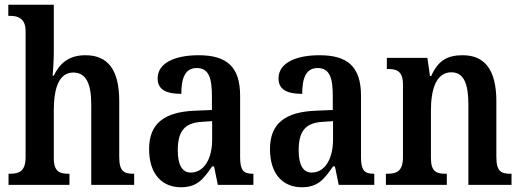

<svg xmlns="http://www.w3.org/2000/svg" viewBox="-20 -780 2201 810"><path d="M16 0H273V-47H270C232 -47 207 -55 207 -113V-315C207 -406 228 -474 289 -474C345 -474 365 -424 365 -338V0H546V-47H544C504 -47 483 -56 483 -118V-353C483 -488 434 -547 340 -547C271 -547 232 -513 207 -461H202C203 -471 207 -520 207 -560V-760H15V-713H24C52 -713 88 -705 88 -649V-117C88 -56 59 -47 22 -47H16Z M743 10C811 10 837 -23 875 -78H883L899 0H1049V-47H1046C1006 -47 993 -63 993 -118V-376C993 -501 934 -547 818 -547C719 -547 645 -515 645 -449C645 -404 678 -384 745 -384C745 -449 760 -493 810 -493C863 -493 874 -447 874 -373V-316L803 -313C673 -308 609 -259 609 -151C609 -41 668 10 743 10ZM785 -52C747 -52 730 -87 730 -146C730 -222 755 -262 832 -266L875 -269V-191C875 -109 840 -52 785 -52Z M1253 10C1321 10 1347 -23 1385 -78H1393L1409 0H1559V-47H1556C1516 -47 1503 -63 1503 -118V-376C1503 -501 1444 -547 1328 -547C1229 -547 1155 -515 1155 -449C1155 -404 1188 -384 1255 -384C1255 -449 1270 -493 1320 -493C1373 -493 1384 -447 1384 -373V-316L1313 -313C1183 -308 1119 -259 1119 -151C1119 -41 1178 10 1253 10ZM1295 -52C1257 -52 1240 -87 1240 -146C1240 -222 1265 -262 1342 -266L1385 -269V-191C1385 -109 1350 -52 1295 -52Z M1608 0H1865V-47H1860C1822 -47 1798 -55 1798 -113V-315C1798 -398 1818 -475 1884 -475C1938 -475 1956 -424 1956 -338V0H2138V-47H2134C2095 -47 2074 -56 2074 -118V-353C2074 -488 2023 -547 1932 -547C1868 -547 1828 -525 1799 -459H1794L1783 -536H1612V-489H1616C1654 -489 1680 -480 1680 -423V-117C1680 -56 1652 -47 1613 -47H1608Z"/></svg>

Font: Noto Serif Tamil Condensed SemiBold
Style: Regular
Weight: 600
Width: 3
Designer: Indian Type Foundry, Tom Grace, and the Monotype Design Team
Foundry: Monotype Imaging Inc.
Version: Version 2.004